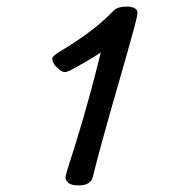

<svg xmlns="http://www.w3.org/2000/svg" viewBox="-20 -552 514 581"><path d="M261 -17Q267 -41 273 -64.5Q279 -88 286 -113Q310 -201 336.5 -292Q363 -383 388 -475Q391 -486 393.5 -497.5Q396 -509 396 -516Q396 -522 387.5 -527Q379 -532 364 -532Q350 -532 341.5 -529.5Q333 -527 330 -525Q328 -524 322.5 -518.5Q317 -513 310 -506Q285 -481 246.5 -452.5Q208 -424 166 -399Q138 -383 138 -374Q138 -369 141 -363Q144 -357 148 -352Q152 -348 160 -341Q168 -334 177 -334Q184 -334 202 -344Q222 -355 241 -366Q260 -377 285 -393Q269 -328 251 -262Q233 -196 213 -131Q208 -114 199.5 -88Q191 -62 184.5 -40.5Q178 -19 178 -14Q178 -8 186 0.5Q194 9 218 9Q255 9 261 -17Z"/></svg>

Font: Lisu Bosa
Style: Italic
Weight: 400
Italic angle: -19°
Designer: David Morse, Annie Olsen, Victor Gaultney, Frank Grießhammer (Latin)
Foundry: SIL International
Version: Version 2.000